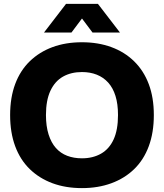

<svg xmlns="http://www.w3.org/2000/svg" viewBox="-20 -956 842 986"><path d="M401 10Q317 10 249.5 -15Q182 -40 133 -87.5Q84 -135 58 -205Q32 -275 32 -365Q32 -455 58 -524.5Q84 -594 133 -641.5Q182 -689 249.5 -714Q317 -739 401 -739Q484 -739 552 -714Q620 -689 669 -641Q718 -593 744 -524Q770 -455 770 -365Q770 -275 744 -205Q718 -135 669 -87.5Q620 -40 552 -15Q484 10 401 10ZM401 -143Q457 -143 499 -167Q541 -191 563.5 -240Q586 -289 586 -365Q586 -422 573 -463.5Q560 -505 535.5 -532Q511 -559 477 -572.5Q443 -586 401 -586Q345 -586 303.5 -562.5Q262 -539 239 -490Q216 -441 216 -365Q216 -308 229.5 -265.5Q243 -223 267 -196Q291 -169 325 -156Q359 -143 401 -143ZM206 -789 319 -936H483L596 -789H455L401 -861L347 -789Z"/></svg>

Font: Mona Sans ExtraLight ExtraBold
Style: Regular
Weight: 800
Version: Version 2.000